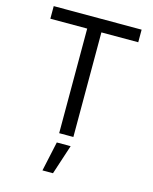

<svg xmlns="http://www.w3.org/2000/svg" viewBox="-139 -818 920 1151"><g transform="rotate(15 321.0 -242.5)"><path d="M48.3 -727.3H593.8V-649.1H365.1V0H277V-649.1H48.3ZM277.7 57.5H363.6L303.3 241.5H237.9Z"/></g></svg>

Font: Fast_Sans-Dotted
Style: Regular
Weight: 400
Version: Version 3.018